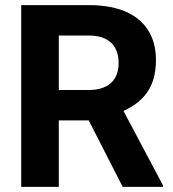

<svg xmlns="http://www.w3.org/2000/svg" viewBox="-20 -731 678 751"><path d="M590 -496C590 -531 584 -562 572 -589C535 -672 448 -711 328 -711H63V0H210V-260H327L460 0H617V-7L463 -297C538 -332 590 -386 590 -496ZM444 -484C444 -414 399 -379 328 -379H210V-592H328C402 -592 444 -555 444 -484Z"/></svg>

Font: Asimov
Style: Regular
Weight: 500
Designer: Google
Version: Version 2.000980; 2014